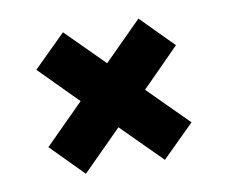

<svg xmlns="http://www.w3.org/2000/svg" viewBox="-52 -520 580 493"><g transform="rotate(-10 238.5 -273.5)"><path d="M425 -172 341 -89 238 -192 135 -89 52 -173 154 -275 56 -374 140 -457 238 -359 337 -458 420 -374 322 -275Z"/></g></svg>

Font: Oxford Sans
Style: Bold
Weight: 700
Designer: Matt McInerney, Pablo Impallari, Rodrigo Fuenzalida
Foundry: Matt McInerney, Pablo Impallari, Rodrigo Fuenzalida
Version: Version 3.000g; ttfautohint (v1.5) -l 8 -r 28 -G 28 -x 14 -D